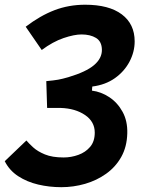

<svg xmlns="http://www.w3.org/2000/svg" viewBox="-32 -547 638 801"><path d="M223.6 233.9Q173.8 233.9 127.2 222.9Q80.6 211.9 43.9 188Q7.3 164.1 -12.2 125.5L78.1 39.1Q87.9 50.8 106.2 67.6Q124.5 84.5 155.3 97.2Q186 109.9 233.4 109.9Q265.1 109.9 294.9 99.1Q324.7 88.4 344 65.7Q363.3 43 363.3 6.3Q363.3 -39.6 322.8 -67.1Q282.2 -94.7 221.2 -96.7Q215.3 -96.7 208.5 -96.7Q201.2 -96.7 191.4 -96.7Q186 -96.7 179.2 -96.7Q172.4 -96.7 164.6 -96.7L161.1 -208.5Q192.9 -211.4 210.7 -214.6Q228.5 -217.8 253.4 -225.1Q327.1 -247.1 360.4 -275.4Q393.6 -303.7 393.1 -339.4Q392.6 -374 368.7 -388.7Q344.7 -403.3 308.1 -403.3Q277.8 -403.3 233.2 -388.2Q188.5 -373 142.1 -338.4L75.2 -435.5Q135.3 -481.4 195.1 -504.4Q254.9 -527.3 323.2 -527.3Q422.4 -527.3 476.1 -487.1Q529.8 -446.8 529.8 -374.5Q529.8 -330.6 508.3 -289.8Q486.8 -249 447.3 -220.9Q407.7 -192.9 353 -186L351.6 -168.9Q390.1 -164.1 424.3 -141.4Q458.5 -118.7 479.5 -80.3Q500.5 -42 499 9.3Q497.6 65.4 473.9 107.7Q450.2 149.9 410.6 178Q371.1 206.1 322.8 220Q274.4 233.9 223.6 233.9Z"/></svg>

Font: CaskaydiaCove NF
Style: Bold Italic
Weight: 700
Italic angle: -10°
Designer: Aaron Bell
Foundry: Saja Typeworks
Version: Version 2111.001; VTT 6.35;Nerd Fonts 3.2.1